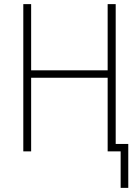

<svg xmlns="http://www.w3.org/2000/svg" viewBox="-20 -734 674 931"><path d="M565 177H602V-36H541V-714H502V-393H131V-714H93V0H131V-357H502V0H565Z"/></svg>

Font: Noto Sans SemiCondensed ExtraLight
Style: Regular
Weight: 200
Width: 4
Designer: Monotype Design Team
Foundry: Monotype Imaging Inc.
Version: Version 2.013